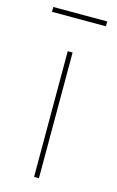

<svg xmlns="http://www.w3.org/2000/svg" viewBox="-107 -717 464 763"><g transform="rotate(15 125.0 -336.0)"><path d="M135 0V-517H115V0ZM236 -652V-672H14V-652Z"/></g></svg>

Font: Montserrat-Alt1 Thin
Style: Regular
Weight: 100
Designer: Differentunic
Foundry: Differentunic
Version: Version 7.222